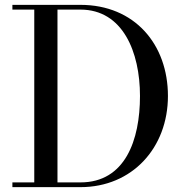

<svg xmlns="http://www.w3.org/2000/svg" viewBox="-20 -770 766 790"><path d="M311 0C524 0 671 -162 671 -375C671 -588 533.5 -750 311 -750H31V-730.5H121V-19.5H31V0ZM311 -730.5C485 -730.5 556 -556.5 556 -375C556 -193.5 495 -19.5 311 -19.5H216.5V-730.5Z"/></svg>

Font: Bodoni* 11
Style: Regular
Weight: 400
Version: Version 2.3